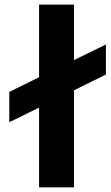

<svg xmlns="http://www.w3.org/2000/svg" viewBox="-20 -805 475 825"><path d="M20 -410.2 147.9 -473.1V-785.2H297.9V-546.9L435.1 -613.8V-484.9L297.9 -417V0H147.9V-342.8L20 -279.8Z"/></svg>

Font: Mattone
Style: Regular
Weight: 400
Width: 6
Designer: Nunzio Mazzaferro
Foundry: Collletttivo
Version: Version 2.000;Glyphs 3.2 (3217)